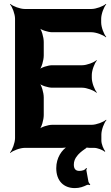

<svg xmlns="http://www.w3.org/2000/svg" viewBox="-20 -757 567 983"><path d="M386 118C367 118 358 107 358 86C358 69 364 54 375 41C383 30 397 18 413 7C416 6 426 -2 425 -4L421 -3C422 -1 436 0 439 0H462C479 0 507 11 516 20L519 17C510 8 499 -20 499 -37V-68C499 -92 513 -129 525 -142L523 -144C510 -132 473 -118 449 -118H247C227 -118 190 -107 178 -94L180 -92C193 -104 204 -144 204 -168V-258C204 -282 193 -322 180 -334L178 -332C190 -319 227 -308 247 -308H401C424 -308 461 -294 474 -282L476 -284C464 -297 450 -334 450 -358V-373C450 -397 464 -434 476 -447L474 -449C461 -437 424 -423 401 -423H247C227 -423 190 -412 178 -399L180 -397C193 -409 204 -449 204 -473V-542C204 -566 193 -606 180 -618L178 -616C190 -603 227 -592 247 -592H448C472 -592 509 -578 522 -566L524 -568C512 -581 498 -618 498 -642V-661C498 -685 512 -722 524 -735L522 -737C509 -725 472 -711 448 -711H107C83 -711 46 -725 33 -737L31 -735C43 -722 57 -685 57 -661V-50C57 -26 43 11 31 24L33 26C46 14 83 0 107 0H299C309 0 322 -2 329 -5L328 -9C296 10 268 51 268 104C268 170 307 206 363 206C388 206 407 199 425 190C429 188 437 189 440 191L442 187C439 185 434 178 433 174L422 114C422 111 424 107 425 105L421 103C416 114 400 118 386 118Z"/></svg>

Font: Asimov
Style: EdgeNar
Weight: 500
Designer: Google
Version: Version 2.000980: 2014